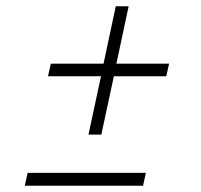

<svg xmlns="http://www.w3.org/2000/svg" viewBox="-20 -591 640 612"><path d="M59 1 68 -40H445L436 1ZM262 -162 302 -348H133L142 -388H310L349 -571H390L351 -388H519L510 -348H343L303 -162Z"/></svg>

Font: Red Hat Display
Style: Italic
Weight: 300
Italic angle: -12°
Designer: Pentagram, MCKL
Foundry: Pentagram, MCKL
Version: Version 1.023